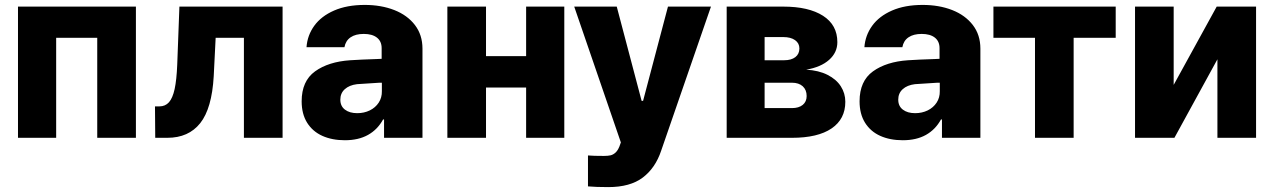

<svg xmlns="http://www.w3.org/2000/svg" viewBox="-20 -557 5149 776"><path d="M52.7 -530.3H529.3V0H373V-404.3H207V0H52.7Z M606.4 -127H624Q647.9 -127 662.8 -143.6Q677.7 -160.2 685.8 -197Q693.8 -233.9 696.3 -295.9L705.1 -530.3H1122.1V0H965.8V-404.3H851.6L843.8 -249Q836.4 -118.7 789.3 -59.3Q742.2 0 656.2 0H607.4Z M1395.5 -313.5Q1439.5 -316.4 1502.9 -318.4Q1510.7 -319.3 1522.5 -319.3V-362.3Q1522.5 -390.1 1503.4 -405Q1484.4 -419.9 1450.2 -419.9Q1417 -419.9 1397 -406.2Q1377 -392.6 1372.1 -366.2H1218.8Q1222.2 -414.1 1250.2 -452.9Q1278.3 -491.7 1330.3 -514.4Q1382.3 -537.1 1454.1 -537.1Q1520.5 -537.1 1573.5 -516.4Q1626.5 -495.6 1657 -455.8Q1687.5 -416 1687.5 -360.4V0H1532.2V-74.2H1528.3Q1505.9 -33.2 1467.3 -11.7Q1428.7 9.8 1374 9.8Q1322.3 9.8 1283 -7.8Q1243.7 -25.4 1221.4 -60.8Q1199.2 -96.2 1199.2 -147.5Q1199.2 -229.5 1253.4 -268.6Q1307.6 -307.6 1395.5 -313.5ZM1423.8 -99.6Q1451.7 -99.6 1474.6 -110.8Q1497.6 -122.1 1510.7 -142.3Q1523.9 -162.6 1523.4 -188.5V-222.7H1513.7L1422.9 -216.8Q1391.6 -212.9 1373.5 -196.5Q1355.5 -180.2 1355.5 -154.3Q1355.5 -127.9 1374.3 -113.8Q1393.1 -99.6 1423.8 -99.6Z M1944.3 -330.1H2106.4V-530.3H2260.7V0H2106.4V-203.1H1944.3V0H1788.1V-530.3H1944.3Z M2356.4 196.3V71.3Q2377.9 73.2 2420.9 73.2Q2437 73.2 2447.5 70.8Q2458 68.4 2467.3 60.1Q2476.6 51.8 2483.4 35.2L2489.3 18.6L2300.8 -530.3H2472.7L2573.2 -149.4H2579.1L2679.7 -530.3H2853.5L2652.3 51.8Q2628.9 122.1 2577.9 160.6Q2526.9 199.2 2438.5 199.2Q2388.7 199.2 2356.4 196.3Z M2917 -530.3H3145.5Q3248.5 -530.3 3306.4 -493.2Q3364.3 -456.1 3364.3 -386.7Q3364.3 -344.7 3331.1 -315.2Q3297.9 -285.6 3238.3 -275.4Q3289.1 -272.5 3324.7 -254.4Q3360.4 -236.3 3378.4 -208Q3396.5 -179.7 3396.5 -145.5Q3396.5 -75.7 3340.8 -37.8Q3285.2 0 3180.7 0H2917ZM3240.2 -168.9Q3240.2 -193.8 3224.4 -208.3Q3208.5 -222.7 3180.7 -222.7H3070.3V-120.1H3180.7Q3208.5 -120.1 3224.4 -133.1Q3240.2 -146 3240.2 -168.9ZM3210.9 -361.3Q3210.9 -382.3 3193.4 -394.8Q3175.8 -407.2 3145.5 -407.2H3070.3V-313.5H3149.4Q3178.2 -313.5 3194.6 -326.2Q3210.9 -338.9 3210.9 -361.3Z M3650.4 -313.5Q3694.3 -316.4 3757.8 -318.4Q3765.6 -319.3 3777.3 -319.3V-362.3Q3777.3 -390.1 3758.3 -405Q3739.3 -419.9 3705.1 -419.9Q3671.9 -419.9 3651.9 -406.2Q3631.8 -392.6 3627 -366.2H3473.6Q3477.1 -414.1 3505.1 -452.9Q3533.2 -491.7 3585.2 -514.4Q3637.2 -537.1 3709 -537.1Q3775.4 -537.1 3828.4 -516.4Q3881.3 -495.6 3911.9 -455.8Q3942.4 -416 3942.4 -360.4V0H3787.1V-74.2H3783.2Q3760.7 -33.2 3722.2 -11.7Q3683.6 9.8 3628.9 9.8Q3577.1 9.8 3537.8 -7.8Q3498.5 -25.4 3476.3 -60.8Q3454.1 -96.2 3454.1 -147.5Q3454.1 -229.5 3508.3 -268.6Q3562.5 -307.6 3650.4 -313.5ZM3678.7 -99.6Q3706.5 -99.6 3729.5 -110.8Q3752.4 -122.1 3765.6 -142.3Q3778.8 -162.6 3778.3 -188.5V-222.7H3768.6L3677.7 -216.8Q3646.5 -212.9 3628.4 -196.5Q3610.4 -180.2 3610.4 -154.3Q3610.4 -127.9 3629.2 -113.8Q3647.9 -99.6 3678.7 -99.6Z M3995.1 -530.3H4489.3V-404.3H4319.3V0H4163.1V-404.3H3995.1Z M4897.5 -530.3H5056.6V0H4900.4V-317.4L4726.6 0H4567.4V-530.3H4723.6V-213.9Z"/></svg>

Font: Pretendard Std ExtraBold
Style: Regular
Weight: 800
Designer: Base glyphs from Inter by Rasmus Andersson; Hangeul glyphs from Noto Sans CJK(Source Han Sans) by Jang Soo-young and Kan
Foundry: Kil Hyung-jin
Version: Version 1.309